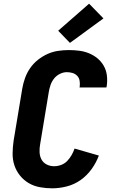

<svg xmlns="http://www.w3.org/2000/svg" viewBox="-20 -1015 640 1043"><path d="M264 8Q230 8 197 2Q164 -4 136.5 -20Q109 -36 88.5 -61.5Q68 -87 58 -117.5Q48 -148 48.5 -182.5Q49 -217 54 -251L101 -534Q106 -563 116 -591Q126 -619 143.5 -644.5Q161 -670 185.5 -689.5Q210 -709 237.5 -721.5Q265 -734 294.5 -738.5Q324 -743 353 -743Q382 -743 410 -739.5Q438 -736 463.5 -725.5Q489 -715 509.5 -698Q530 -681 543.5 -657.5Q557 -634 560.5 -606Q564 -578 560 -549L558 -540H412L413 -544Q415 -560 412.5 -576Q410 -592 399.5 -603Q389 -614 374 -618.5Q359 -623 343 -623Q324 -623 305 -613.5Q286 -604 273.5 -588Q261 -572 254.5 -553Q248 -534 245 -515L198 -231Q194 -210 195 -188Q196 -166 205.5 -148.5Q215 -131 233.5 -121.5Q252 -112 274 -112Q293 -112 312 -119Q331 -126 345 -140.5Q359 -155 369 -172.5Q379 -190 385 -208L517 -170Q503 -132 478 -97Q453 -62 418.5 -37.5Q384 -13 343.5 -2.5Q303 8 264 8ZM360 -782 296 -848 464 -995 542 -915Z"/></svg>

Font: Iosevka Heavy Extended
Style: Italic
Weight: 900
Width: 7
Italic angle: -9°
Monospace: yes
Designer: Belleve Invis
Foundry: Belleve Invis
Version: Version 32.5.0; ttfautohint (v1.8.4)